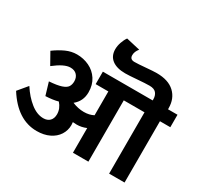

<svg xmlns="http://www.w3.org/2000/svg" viewBox="-195 -1249 1582 1508"><g transform="rotate(30 596.0 -495.0)"><path d="M1192 -556H1098V0H958V-556H770V0H630V-224Q589 -206 543 -206Q531 -206 509 -208Q511 -192 511 -182Q511 -133 485 -92.5Q459 -52 410.5 -28.5Q362 -5 297 -5Q122 -5 0 -198L71 -283Q118 -210 176 -164Q234 -118 292 -118Q329 -118 350 -139.5Q371 -161 371 -199Q371 -250 333 -293Q287 -280 220 -277L186 -391Q258 -396 295.5 -408.5Q333 -421 346 -441Q359 -461 359 -491Q359 -525 338.5 -547.5Q318 -570 279 -570Q224 -570 135 -500L76 -605Q125 -641 173.5 -663Q222 -685 273 -685Q332 -685 384 -660.5Q436 -636 467.5 -587.5Q499 -539 499 -472Q499 -391 438 -342Q491 -320 543 -320Q593 -320 630 -340V-556H515V-669H967V-680Q967 -713 949 -735Q931 -757 888 -757Q852 -757 778 -751Q706 -745 673 -745Q596 -745 553.5 -777.5Q511 -810 511 -871Q511 -901 522 -933.5Q533 -966 550 -990L676 -961Q650 -930 650 -897Q650 -859 691 -859Q724 -859 790 -865Q858 -871 888 -871Q994 -871 1050 -818.5Q1106 -766 1106 -679V-669H1192Z"/></g></svg>

Font: Martel Sans ExtraBold
Style: Regular
Weight: 800
Designer: Dan Reynolds and Mathieu Réguer
Foundry: Dan Reynolds and Mathieu Réguer
Version: Version 1.002; ttfautohint (v1.1) -l 5 -r 5 -G 72 -x 0 -D la